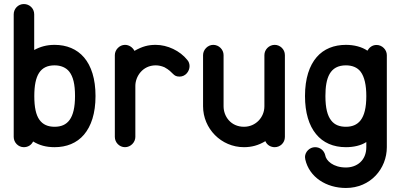

<svg xmlns="http://www.w3.org/2000/svg" viewBox="-20 -729 1984 951"><path d="M250.5 -506.8C210.9 -506.8 179.2 -497.6 149.4 -481.4V-658.2C149.4 -687.5 126 -709 98.1 -709C69.8 -709 47.9 -685.5 47.9 -658.2V-50.8C47.9 -23.4 70.3 0 98.1 0C117.2 0 134.8 -9.3 144 -28.3C175.3 -9.3 208 0 250.5 0C309.1 0 360.4 -20 396 -62C431.6 -104 453.1 -167 453.1 -253.4C453.1 -338.9 432.1 -402.3 396.5 -444.3C360.8 -486.3 309.6 -506.8 250.5 -506.8ZM323.2 -374C342.3 -349.1 351.6 -312.5 351.6 -253.4C351.6 -141.1 314 -101.1 250.5 -101.1C217.3 -101.1 192.4 -111.8 175.3 -135.7C158.2 -159.7 149.9 -197.3 149.9 -253.4C149.9 -356.9 179.7 -405.3 250.5 -405.3C281.7 -405.3 307.6 -394 323.2 -374Z M646 -477.1C636.7 -495.1 618.7 -506.8 599.1 -506.8C571.8 -506.8 548.8 -482.4 548.8 -456.1V-303.7V-50.8C548.8 -23.4 571.3 0 599.1 0C627.4 0 650.4 -24.4 650.4 -50.8V-303.7C650.4 -349.1 685.5 -405.3 751.5 -405.3C765.1 -405.3 779.3 -402.3 794.4 -396C841.3 -370.6 835 -349.6 869.6 -349.6C898.9 -349.6 918.9 -376 918.9 -401.4C918.9 -411.6 915.5 -423.8 907.7 -432.1C871.6 -477.5 809.6 -506.8 751.5 -506.8C714.4 -506.8 685.5 -499.5 646 -477.1Z M1294.4 -29.8C1302.7 -9.8 1321.8 0 1340.8 0C1366.7 0 1391.1 -20.5 1391.1 -50.8V-202.6V-456.1C1391.1 -485.4 1366.7 -506.8 1340.8 -506.8C1312.5 -506.8 1289.6 -483.4 1289.6 -456.1V-202.6C1289.6 -147.9 1246.6 -101.1 1188.5 -101.1C1123.5 -101.1 1087.4 -152.3 1087.4 -202.6V-456.1C1087.4 -483.4 1064.5 -506.8 1036.1 -506.8C1008.8 -506.8 985.8 -482.4 985.8 -456.1V-202.6C985.8 -92.3 1075.2 0 1188.5 0C1225.6 0 1259.8 -8.8 1294.4 -29.8Z M1693.4 -506.8C1634.8 -506.8 1584 -487.3 1548.3 -445.8C1512.7 -404.3 1490.7 -341.3 1490.7 -253.4C1490.7 -170.9 1510.3 -107.4 1545.4 -64.9C1580.1 -22 1630.9 0 1693.4 0C1730.5 0 1767.6 -7.8 1794.4 -25.4V0C1794.4 65.9 1747.6 100.6 1693.4 100.6C1629.9 100.6 1594.7 66.4 1590.8 39.6C1585.4 16.6 1565.9 0 1540.5 0C1513.2 0 1490.7 23.9 1490.7 48.8C1490.7 52.7 1491.2 56.6 1492.2 61C1512.2 148.9 1596.2 202.1 1693.4 202.1C1815.4 202.1 1896 106.4 1896 0V-228V-253.4V-456.1C1896 -482.4 1873 -506.3 1845.2 -506.3C1824.2 -506.3 1809.1 -494.1 1799.8 -478C1772 -497.1 1733.9 -506.8 1693.4 -506.8ZM1766.1 -374C1785.6 -348.1 1794.4 -306.2 1794.4 -253.4C1794.4 -194.3 1784.2 -157.2 1766.6 -133.8C1748.5 -109.9 1722.7 -101.1 1693.4 -101.1C1663.6 -101.1 1637.7 -109.4 1620.1 -132.8C1602.1 -155.8 1591.8 -193.4 1591.8 -253.4C1591.8 -343.3 1613.8 -405.3 1693.4 -405.3C1724.6 -405.3 1750 -395 1766.1 -374Z"/></svg>

Font: LOB TGL 0-17
Style: Regular
Weight: 400
Designer: Peter Wiegel + adaptations and expanded glyphset by Studio LOB
Foundry: Peter Wiegel + adaptations and expanded glyphset by Studio LOB
Version: Version 1.003;Glyphs 3.1.2 (3151)